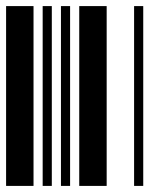

<svg xmlns="http://www.w3.org/2000/svg" viewBox="-20 -610 520 630"><path d="M0 0V-590H90V0ZM120 0V-590H150V0ZM180 0V-590H210V0ZM240 0V-590H330V0ZM420 0V-590H450V0Z"/></svg>

Font: Libre Barcode 39 Extended
Style: Regular
Weight: 400
Version: Version 1.005; ttfautohint (v1.8.3)